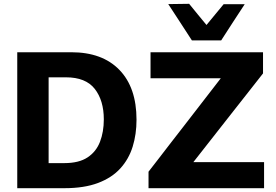

<svg xmlns="http://www.w3.org/2000/svg" viewBox="-20 -987 1446 1007"><path d="M70.5 0V-713H354Q516.5 -713 606.2 -620.5Q696 -528 696 -359Q696 -283 675.8 -217.8Q655.5 -152.5 611.2 -103.8Q567 -55 494.5 -27.5Q422 0 317.5 0ZM235 -131.5H317Q394 -131.5 439.2 -161.5Q484.5 -191.5 504.5 -243.5Q524.5 -295.5 524.5 -361Q524.5 -460 477 -520.8Q429.5 -581.5 325.5 -581.5H235ZM759 0V-86.5Q784 -118.5 815.2 -159Q846.5 -199.5 878.2 -240.8Q910 -282 937 -316.5L1138 -576.5H769.5V-713H1359.5V-602Q1319 -550.5 1279.8 -500.5Q1240.5 -450.5 1201.5 -401L994 -136.5H1365V0ZM986.5 -775Q955.5 -823.5 924.2 -871Q893 -918.5 862.5 -965.5L972 -967Q994.5 -939 1017.2 -911.5Q1040 -884 1063 -856Q1086 -883.5 1108.2 -910.8Q1130.5 -938 1153 -965H1263.5Q1233 -918.5 1202 -871Q1171 -823.5 1140 -775Z"/></svg>

Font: Commissioner
Style: Bold
Weight: 700
Designer: Kostas Bartsokas
Foundry: Kostas Bartsokas
Version: Version 1.000; ttfautohint (v1.8.3)